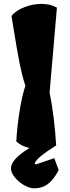

<svg xmlns="http://www.w3.org/2000/svg" viewBox="-20 -767 365 1000"><path d="M285.6 118.7Q260.7 167.5 230.2 190.7Q199.7 213.9 157.7 213.9Q134.3 213.9 105.7 197.5Q77.1 181.2 57.1 156.7Q37.1 132.3 37.1 109.9Q37.1 63 133.3 3.9Q89.8 -6.3 64.9 -30.3Q68.8 -105 81.8 -187.3Q94.7 -269.5 112.3 -320.3Q94.2 -374.5 80.8 -444.1Q67.4 -513.7 51.3 -613.8L40 -683.1Q49.3 -697.8 72.8 -712.4Q96.2 -727.1 128.7 -736.8Q161.1 -746.6 195.3 -746.6Q244.1 -746.6 276.4 -727.1L238.3 -284.7Q250.5 -226.6 259.5 -153.3Q268.6 -80.1 272.5 -9.3L271.5 -8.8Q264.2 -3.9 261.2 -2.4Q224.1 21.5 197.8 42Q171.4 62.5 160.2 83L167 89.4L262.7 56.6Z"/></svg>

Font: Fruktur
Style: Regular
Weight: 400
Designer: Viktoriya Grabowska
Foundry: Viktoriya Grabowska
Version: Version 1.004; ttfautohint (v1.4.1)